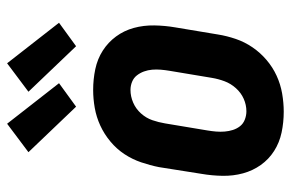

<svg xmlns="http://www.w3.org/2000/svg" viewBox="-159 -651 818 540"><g transform="rotate(-90 250.0 -381.0)"><path d="M206 8Q176 8 147.5 2Q119 -4 95.5 -19Q72 -34 56 -56.5Q40 -79 32.5 -106.5Q25 -134 25.5 -164Q26 -194 31 -223L50 -343Q55 -368 63.5 -393Q72 -418 86.5 -440Q101 -462 122 -479.5Q143 -497 167 -508Q191 -519 216.5 -523.5Q242 -528 267 -528Q297 -528 325.5 -522Q354 -516 377.5 -501Q401 -486 417.5 -463.5Q434 -441 441.5 -413.5Q449 -386 448.5 -356Q448 -326 443 -297L423 -177Q419 -152 410.5 -127Q402 -102 387 -80Q372 -58 351.5 -40.5Q331 -23 307 -12Q283 -1 257 3.5Q231 8 206 8ZM207 -97Q225 -97 242 -104.5Q259 -112 272 -126.5Q285 -141 291.5 -158.5Q298 -176 301 -194L321 -314Q323 -326 324 -338Q325 -350 324 -362Q323 -374 319 -385Q315 -396 308 -405Q301 -414 290 -418.5Q279 -423 267 -423Q249 -423 231.5 -415.5Q214 -408 201 -393.5Q188 -379 182 -361.5Q176 -344 173 -326L153 -206Q151 -194 150 -182Q149 -170 150 -158Q151 -146 154.5 -135Q158 -124 165 -115Q172 -106 183.5 -101.5Q195 -97 207 -97ZM390 -576 262 -710 342 -770 456 -624ZM220 -576 92 -710 172 -770 286 -624Z"/></g></svg>

Font: Iosevka Term Curly Extrabold
Style: Italic
Weight: 800
Italic angle: -9°
Designer: Belleve Invis
Foundry: Belleve Invis
Version: Version 32.3.0